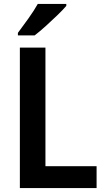

<svg xmlns="http://www.w3.org/2000/svg" viewBox="-20 -956 536 976"><path d="M81 0V-714H211V-111H471V0ZM317 -926Q301 -907 272 -879Q243 -851 212 -823Q181 -795 156 -776H71V-789Q95 -821 124 -861.5Q153 -902 172 -936H317Z"/></svg>

Font: Noto Sans Bengali SemiCondensed SemiBold
Style: Regular
Weight: 600
Width: 4
Designer: Joana Ranito - Universal Thirst; Jelle Bosma - Monotype Design Team
Foundry: Universal Thirst ehf.
Version: Version 3.000; ttfautohint (v1.8.4.7-5d5b)